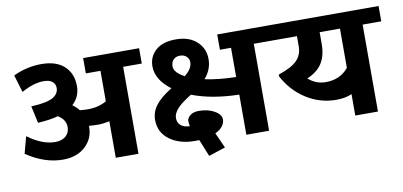

<svg xmlns="http://www.w3.org/2000/svg" viewBox="-71 -891 2527 1205"><g transform="rotate(-10 1193.0 -288.0)"><path d="M596.6 0V-232.6Q556.6 -224 525.8 -224Q494.9 -224 465.6 -226.5V-218.4Q465.6 -145.1 412 -95.6Q358.4 -46 269.5 -46Q152.2 -46 37.4 -123.9L66.2 -231Q158.2 -163.3 240.1 -163.3Q283.6 -163.3 308.1 -185.3Q332.7 -207.3 332.7 -243.2Q332.7 -290.2 283.6 -320Q233.1 -305.9 164.3 -301.8L154.2 -300.8L130.4 -410H136Q236.1 -415.1 273 -438.8Q307.4 -461.1 307.4 -496.5Q307.4 -522.2 288.2 -537.2Q269 -552.1 233.6 -552.1Q169.9 -552.1 92 -508.6L58.6 -619.3Q144.1 -660.3 238.6 -660.3Q333.2 -660.3 384 -612.7Q434.8 -565.2 434.8 -485.8Q434.8 -417.6 385.2 -372.1Q408.5 -355.9 426.2 -333.2Q451.5 -330.1 478.3 -330.1Q546 -330.1 596.6 -360V-554.1H503.5V-651.7H860V-554.1H741.2V0Z M1132 -18.2 1104.7 -17.7Q1006.6 -17.7 943.6 -64.5Q880.7 -111.2 880.7 -191.1Q880.7 -241.7 913.8 -284.4Q946.9 -327.1 1016.2 -369.1Q922.6 -438.8 922.6 -524.8Q922.6 -585.9 967.1 -626.1Q1011.6 -666.3 1096.1 -666.3Q1180.5 -666.3 1229 -621.6Q1277.6 -576.8 1277.6 -509.6Q1277.6 -442.4 1230.5 -388.8Q1318.5 -370.1 1428.7 -368V-554.1H1357.9V-651.7H1692.6V-554.1H1573.8V0H1428.7V-255.8Q1256.8 -259.4 1129.4 -307.9Q1065.2 -268.5 1038.4 -238.4Q1011.6 -208.3 1011.6 -179Q1011.6 -149.6 1031.9 -132.5Q1052.1 -115.3 1089 -114.8Q1084.9 -129.9 1084.9 -148.1Q1084.9 -166.3 1104.7 -182.8Q1124.4 -199.2 1160.3 -199.2Q1217.9 -199.2 1259.4 -175.7Q1300.8 -152.2 1300.8 -120.3Q1300.8 -97.6 1284.9 -77.1Q1269 -56.6 1238.6 -42.5L1282.6 55.1L1175.9 90ZM1047 -503Q1047 -463.1 1111.7 -429.2Q1161.3 -468.7 1161.3 -509.1Q1161.3 -531.9 1145.3 -546.5Q1129.4 -561.2 1103.6 -561.2Q1077.9 -561.2 1062.4 -545.2Q1047 -529.3 1047 -503Z M1978.3 -238.6Q2069.3 -238.6 2122.9 -303.8V-554.1H1993.4V-479.8Q1993.4 -405.5 1963.3 -357.4Q1933.3 -309.4 1867 -281.6Q1914.6 -238.6 1978.3 -238.6ZM2122.9 0V-136.5Q2081.4 -117.8 2024.3 -117.8Q1920.1 -117.8 1832.2 -173.9Q1744.2 -230 1693.1 -327.6L1696.2 -337.2Q1779.1 -364.5 1814 -399.9Q1848.8 -435.3 1848.8 -489.9V-554.1H1662.3V-651.7H2386.2V-554.1H2267.4V0Z"/></g></svg>

Font: Khula
Style: Bold
Weight: 700
Designer: Erin McLaughlin, Steve Matteson
Version: Version 1.000;PS 1.0;hotconv 1.0.72;makeotf.lib2.5.5900; ttf